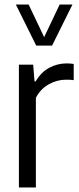

<svg xmlns="http://www.w3.org/2000/svg" viewBox="-20 -828 350 848"><path d="M63.5 0V-542.5H126.5L132.5 -468.5H137.5Q161.5 -509.5 197.8 -528.8Q234 -548 274.5 -548Q284 -548 292 -547.2Q300 -546.5 305.5 -545.5V-474Q296.5 -475.5 288.5 -475.8Q280.5 -476 270.5 -476Q232 -476 195.2 -455.5Q158.5 -435 138.5 -396V0ZM140 -626.5 50 -808H106.5L175 -664L243.5 -808H300L210 -626.5Z"/></svg>

Font: Encode Sans Cnd
Style: Regular
Weight: 400
Width: 3
Designer: Multiple Designers
Foundry: Impallari Type
Version: Version 3.002; ttfautohint (v1.8.3) -l 8 -r 50 -G 200 -x 14 